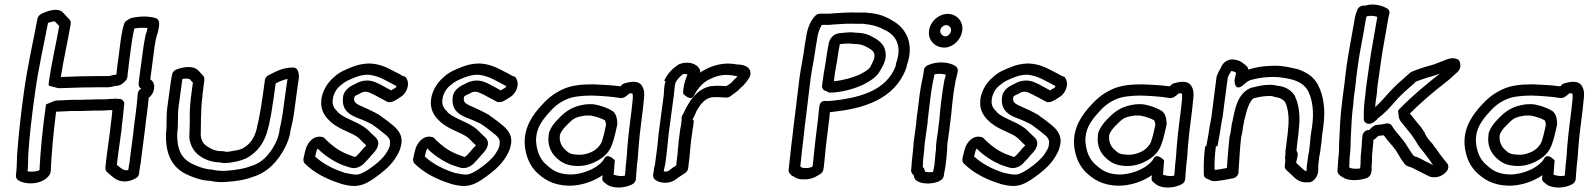

<svg xmlns="http://www.w3.org/2000/svg" viewBox="-20 -803 7082 856"><path d="M86 -388C72 -287 63 -203 56 -110C55 -78 55 -51 51 -22C50 -15 53 -6 59 -1C91 23 172 22 201 -24C203 -27 205 -32 206 -37C210 -127 218 -207 230 -305H232C247 -305 283 -308 294 -308H334C359 -308 381 -310 403 -310H433C443 -310 456 -311 467 -312H481C480 -302 479 -291 478 -281L474 -249C473 -241 472 -234 471 -222L455 -103C452 -83 452 -71 450 -56C449 -50 452 -41 457 -36L473 -22C484 -14 501 6 536 6C555 6 572 -1 585 -8C593 -12 599 -20 600 -29L604 -60C606 -67 607 -76 608 -81L610 -99C612 -117 614 -129 616 -146L624 -208C627 -228 629 -249 631 -267L634 -289C638 -315 640 -340 643 -367C658 -378 665 -394 667 -407C669 -421 667 -439 650 -449C657 -498 662 -546 669 -595C672 -612 675 -631 679 -645L683 -656C683 -657 684 -659 684 -660C690 -687 696 -715 675 -722C643 -732 601 -731 567 -723C565 -723 561 -721 559 -720L549 -714C543 -711 536 -705 534 -698C522 -663 518 -622 513 -584L507 -537C505 -522 502 -506 501 -490L499 -470H497C482 -469 473 -465 467 -464H428C402 -464 379 -463 355 -463C322 -463 284 -460 251 -460C264 -541 281 -613 295 -695C297 -711 290 -716 284 -722L260 -748C231 -776 169 -743 166 -742C158 -739 149 -730 147 -720C126 -607 103 -512 86 -388ZM136 -388C152 -504 174 -595 194 -701C205 -705 219 -708 224 -708L244 -687C229 -601 210 -526 197 -431C197 -428 197 -424 198 -421C198 -421 234 -411 235 -411C237 -411 239 -410 240 -410H246C277 -410 319 -413 348 -413C374 -413 397 -414 421 -414H463C479 -415 488 -419 493 -420C519 -420 527 -431 539 -442C551 -453 548 -470 551 -491L552 -493C553 -507 555 -522 557 -537L563 -584C567 -617 573 -651 579 -676C596 -679 620 -680 638 -678C637 -674 635 -668 635 -666L632 -655C632 -654 630 -653 630 -652C626 -634 623 -614 620 -597L602 -464L598 -430C597 -420 602 -411 610 -408C600 -402 595 -396 594 -384C592 -354 588 -320 584 -289L581 -267C578 -247 576 -226 574 -208L566 -146C563 -127 562 -115 560 -99L558 -81C557 -75 556 -69 555 -66L552 -45C548 -44 546 -44 543 -44C527 -44 515 -57 501 -68C503 -81 503 -89 505 -103L522 -226C522 -233 523 -241 524 -249L528 -281C530 -298 532 -319 533 -332L534 -337C536 -352 523 -362 512 -362H509C502 -363 499 -363 497 -363H490C488 -363 485 -363 483 -362H471L460 -361C454 -360 449 -360 440 -360H410C386 -360 363 -358 340 -358H300C285 -358 250 -355 239 -355H230C229 -356 185 -338 185 -337C170 -229 161 -140 156 -44C143 -38 119 -36 103 -39C106 -67 105 -90 106 -114C112 -205 122 -287 136 -388Z M726 -325C720 -280 725 -242 720 -207V-204C718 -118 745 -57 813 -25C838 -14 867 -2 900 2H903C905 2 908 3 915 3C928 6 949 9 967 9C977 9 983 8 987 8H989C1031 5 1070 0 1106 -14C1176 -35 1220 -87 1250 -144C1262 -167 1272 -193 1276 -225C1282 -248 1286 -269 1290 -293L1306 -412C1307 -422 1309 -433 1311 -445C1314 -457 1316 -502 1287 -502C1238 -503 1201 -479 1178 -468C1169 -464 1162 -456 1161 -446L1150 -366C1149 -360 1148 -357 1148 -355L1144 -327C1141 -308 1138 -293 1134 -272L1130 -254C1128 -248 1126 -239 1126 -237V-235C1115 -185 1092 -157 1059 -140C1045 -134 1026 -131 1001 -127C996 -127 992 -126 990 -126C990 -126 978 -128 975 -129H970C942 -129 924 -137 907 -148L906 -149C889 -159 878 -173 875 -199C875 -221 876 -250 876 -277L877 -296C877 -323 880 -358 884 -390L891 -446C893 -462 883 -468 874 -478L867 -486C841 -516 787 -502 764 -492C755 -488 748 -479 747 -470L742 -442ZM776 -325C782 -367 787 -409 793 -451C812 -455 825 -451 826 -450L833 -442L840 -435L834 -390C829 -356 826 -319 826 -290V-271V-270C827 -247 824 -217 824 -190V-188C829 -149 849 -121 875 -105C896 -91 926 -79 961 -79L968 -77H973C973 -77 973 -76 982 -76C991 -76 995 -77 996 -77H1000C1025 -81 1048 -84 1075 -96C1128 -122 1161 -170 1175 -230C1177 -239 1178 -243 1180 -248V-251L1184 -270C1188 -289 1191 -304 1194 -327L1197 -348C1199 -356 1199 -361 1200 -366L1209 -431C1228 -441 1245 -448 1262 -451L1261 -446C1260 -437 1258 -425 1256 -412L1240 -295C1235 -269 1233 -250 1227 -230V-227C1224 -202 1216 -179 1207 -162C1180 -111 1147 -76 1097 -62C1096 -62 1095 -61 1094 -61C1069 -51 1031 -45 993 -42C983 -42 979 -41 974 -41C961 -41 941 -43 930 -46C928 -46 925 -47 924 -47C922 -47 918 -48 911 -48C884 -52 863 -61 840 -71C789 -95 769 -134 770 -208C776 -252 771 -288 776 -325Z M1333 -96C1332 -90 1333 -80 1338 -75C1381 -32 1438 -3 1500 16C1500 16 1501 17 1502 17C1519 21 1545 29 1575 25C1606 21 1634 2 1652 -11C1682 -32 1716 -59 1739 -92C1750 -110 1762 -126 1767 -151L1768 -155C1780 -204 1747 -233 1722 -252C1706 -266 1688 -277 1674 -288C1673 -288 1673 -290 1672 -290C1657 -299 1644 -305 1630 -312C1584 -335 1555 -338 1559 -366C1559 -367 1560 -368 1560 -369C1560 -374 1561 -375 1583 -385C1584 -385 1585 -386 1586 -387C1593 -391 1600 -394 1609 -394C1622 -394 1630 -389 1647 -381C1665 -371 1684 -362 1705 -350C1724 -340 1751 -361 1762 -368C1791 -383 1810 -425 1792 -454C1790 -459 1786 -462 1780 -463C1774 -464 1766 -471 1751 -478C1718 -494 1685 -517 1630 -520H1628C1598 -520 1571 -513 1549 -504C1523 -493 1495 -484 1469 -459C1434 -430 1413 -387 1412 -349C1410 -314 1427 -285 1448 -266C1483 -229 1542 -214 1571 -194L1572 -193C1580 -188 1588 -179 1598 -169C1604 -163 1607 -160 1613 -155C1611 -152 1604 -146 1601 -143C1591 -131 1585 -123 1575 -113L1564 -103C1554 -105 1540 -112 1527 -116C1506 -125 1482 -137 1458 -158C1447 -168 1435 -177 1429 -185C1426 -188 1423 -191 1418 -192C1377 -202 1353 -166 1345 -144C1339 -126 1336 -108 1333 -96ZM1385 -105C1388 -120 1392 -135 1396 -141C1425 -111 1468 -83 1503 -69C1504 -69 1505 -68 1505 -68C1516 -64 1530 -59 1545 -55C1579 -47 1604 -75 1607 -78V-79C1620 -91 1629 -102 1638 -113C1646 -121 1684 -157 1657 -188C1656 -189 1656 -190 1655 -190C1647 -197 1643 -201 1637 -207C1629 -215 1617 -228 1603 -237C1563 -264 1510 -278 1486 -303L1485 -305C1471 -318 1461 -334 1463 -353C1464 -377 1475 -403 1499 -423C1500 -423 1501 -424 1501 -424C1517 -439 1535 -447 1563 -458C1581 -465 1600 -470 1621 -470C1671 -466 1706 -440 1748 -419C1746 -415 1744 -412 1744 -412C1743 -412 1743 -411 1742 -411C1734 -407 1727 -402 1724 -400C1704 -411 1690 -418 1676 -426C1675 -426 1674 -427 1674 -427C1661 -433 1643 -444 1616 -444C1596 -444 1578 -437 1566 -430C1549 -422 1510 -405 1509 -365C1501 -292 1575 -279 1602 -266C1616 -259 1630 -254 1641 -247C1658 -234 1673 -224 1686 -213C1687 -213 1688 -211 1688 -211C1713 -193 1723 -180 1718 -159V-154C1714 -138 1709 -132 1699 -116C1682 -92 1656 -70 1628 -51C1613 -40 1589 -27 1575 -25C1561 -23 1539 -28 1519 -32C1465 -49 1420 -73 1385 -105Z M1822 -96C1821 -90 1822 -80 1827 -75C1870 -32 1927 -3 1989 16C1989 16 1990 17 1991 17C2008 21 2034 29 2064 25C2095 21 2123 2 2141 -11C2171 -32 2205 -59 2228 -92C2239 -110 2251 -126 2256 -151L2257 -155C2269 -204 2236 -233 2211 -252C2195 -266 2177 -277 2163 -288C2162 -288 2162 -290 2161 -290C2146 -299 2133 -305 2119 -312C2073 -335 2044 -338 2048 -366C2048 -367 2049 -368 2049 -369C2049 -374 2050 -375 2072 -385C2073 -385 2074 -386 2075 -387C2082 -391 2089 -394 2098 -394C2111 -394 2119 -389 2136 -381C2154 -371 2173 -362 2194 -350C2213 -340 2240 -361 2251 -368C2280 -383 2299 -425 2281 -454C2279 -459 2275 -462 2269 -463C2263 -464 2255 -471 2240 -478C2207 -494 2174 -517 2119 -520H2117C2087 -520 2060 -513 2038 -504C2012 -493 1984 -484 1958 -459C1923 -430 1902 -387 1901 -349C1899 -314 1916 -285 1937 -266C1972 -229 2031 -214 2060 -194L2061 -193C2069 -188 2077 -179 2087 -169C2093 -163 2096 -160 2102 -155C2100 -152 2093 -146 2090 -143C2080 -131 2074 -123 2064 -113L2053 -103C2043 -105 2029 -112 2016 -116C1995 -125 1971 -137 1947 -158C1936 -168 1924 -177 1918 -185C1915 -188 1912 -191 1907 -192C1866 -202 1842 -166 1834 -144C1828 -126 1825 -108 1822 -96ZM1874 -105C1877 -120 1881 -135 1885 -141C1914 -111 1957 -83 1992 -69C1993 -69 1994 -68 1994 -68C2005 -64 2019 -59 2034 -55C2068 -47 2093 -75 2096 -78V-79C2109 -91 2118 -102 2127 -113C2135 -121 2173 -157 2146 -188C2145 -189 2145 -190 2144 -190C2136 -197 2132 -201 2126 -207C2118 -215 2106 -228 2092 -237C2052 -264 1999 -278 1975 -303L1974 -305C1960 -318 1950 -334 1952 -353C1953 -377 1964 -403 1988 -423C1989 -423 1990 -424 1990 -424C2006 -439 2024 -447 2052 -458C2070 -465 2089 -470 2110 -470C2160 -466 2195 -440 2237 -419C2235 -415 2233 -412 2233 -412C2232 -412 2232 -411 2231 -411C2223 -407 2216 -402 2213 -400C2193 -411 2179 -418 2165 -426C2164 -426 2163 -427 2163 -427C2150 -433 2132 -444 2105 -444C2085 -444 2067 -437 2055 -430C2038 -422 1999 -405 1998 -365C1990 -292 2064 -279 2091 -266C2105 -259 2119 -254 2130 -247C2147 -234 2162 -224 2175 -213C2176 -213 2177 -211 2177 -211C2202 -193 2212 -180 2207 -159V-154C2203 -138 2198 -132 2188 -116C2171 -92 2145 -70 2117 -51C2102 -40 2078 -27 2064 -25C2050 -23 2028 -28 2008 -32C1954 -49 1909 -73 1874 -105Z M2323 -132C2330 -95 2345 -64 2369 -38C2405 -3 2445 23 2516 25C2574 25 2627 5 2667 -22L2665 -9C2664 -1 2669 7 2675 11L2688 21C2719 40 2769 35 2800 18C2808 14 2814 5 2815 -4L2817 -31C2818 -44 2819 -55 2820 -69L2823 -93C2825 -108 2825 -127 2827 -148C2831 -194 2833 -212 2839 -259C2844 -299 2848 -326 2851 -363C2853 -379 2854 -400 2844 -417C2827 -451 2779 -435 2766 -432C2759 -430 2752 -426 2747 -418C2710 -423 2659 -426 2625 -427C2577 -427 2527 -424 2485 -403C2443 -383 2416 -359 2383 -321C2339 -270 2308 -209 2323 -132ZM2373 -148C2362 -207 2382 -248 2419 -291C2450 -327 2469 -343 2503 -359H2504C2528 -372 2574 -377 2618 -377C2655 -376 2713 -372 2745 -366C2761 -363 2777 -378 2784 -385V-386C2792 -387 2797 -387 2799 -387C2801 -384 2802 -373 2801 -362V-361C2798 -326 2794 -299 2789 -259C2783 -212 2781 -192 2777 -146C2775 -123 2775 -106 2773 -93L2770 -66V-65C2770 -56 2768 -42 2767 -29L2766 -20C2744 -15 2728 -21 2716 -24C2718 -48 2719 -62 2721 -88C2721 -88 2688 -126 2673 -94C2669 -86 2657 -74 2650 -69C2624 -46 2570 -25 2522 -25C2464 -27 2441 -45 2408 -76C2390 -95 2379 -118 2373 -148ZM2426 -199C2420 -156 2437 -122 2459 -101C2484 -77 2507 -65 2551 -63H2560C2599 -63 2636 -80 2659 -96C2681 -110 2699 -132 2708 -157C2719 -186 2726 -220 2732 -247C2732 -250 2733 -253 2732 -255C2731 -268 2731 -293 2710 -309H2709C2689 -322 2656 -333 2633 -337C2619 -340 2606 -338 2596 -338H2593C2535 -330 2504 -310 2469 -273C2449 -253 2437 -235 2430 -218C2426 -210 2427 -204 2426 -199ZM2476 -199 2477 -204C2481 -214 2489 -227 2503 -241C2536 -275 2542 -281 2591 -288H2615C2616 -288 2616 -287 2617 -287C2633 -285 2665 -274 2676 -267C2678 -265 2680 -262 2682 -247C2677 -222 2670 -191 2662 -169C2659 -160 2644 -142 2636 -137C2622 -125 2590 -113 2566 -113H2559C2523 -115 2517 -119 2496 -139C2483 -152 2473 -174 2476 -199Z M2947 -442C2939 -413 2941 -394 2939 -377L2916 -204C2914 -180 2912 -161 2909 -137C2906 -118 2904 -100 2902 -85V-83C2902 -77 2899 -64 2896 -52L2892 -23C2889 1 2921 12 2947 12C2965 12 2982 5 2994 -4L3006 -13C3016 -19 3026 -26 3035 -32C3041 -36 3047 -44 3048 -52C3050 -69 3052 -87 3054 -102C3055 -113 3056 -123 3057 -136C3059 -151 3059 -163 3061 -175L3068 -226C3071 -239 3072 -253 3073 -262C3073 -264 3074 -267 3068 -269L3069 -273C3079 -290 3085 -310 3090 -316C3090 -317 3092 -318 3092 -319C3106 -343 3126 -364 3152 -369C3181 -372 3203 -368 3219 -368C3225 -368 3232 -370 3238 -375C3241 -378 3248 -382 3254 -387C3265 -394 3273 -402 3281 -410C3296 -423 3314 -442 3324 -464C3326 -468 3326 -473 3326 -477C3324 -519 3266 -515 3260 -516L3259 -517C3201 -526 3152 -510 3111 -486C3107 -483 3105 -482 3101 -479C3103 -485 3101 -491 3098 -497C3085 -520 3045 -532 3009 -517C3008 -516 3004 -515 3003 -514C2979 -498 2957 -476 2943 -447C2943 -446 2942 -444 2942 -442ZM2991 -433C2999 -449 3011 -462 3025 -472C3031 -474 3038 -473 3045 -471C3037 -451 3030 -432 3027 -408C3025 -396 3026 -387 3026 -385C3026 -385 3059 -349 3073 -376C3087 -402 3107 -429 3133 -444C3167 -463 3201 -474 3244 -467C3254 -465 3262 -464 3268 -463C3262 -456 3257 -451 3250 -445C3245 -438 3237 -431 3231 -427C3227 -424 3220 -421 3217 -419C3203 -420 3180 -422 3152 -419H3150C3099 -410 3067 -370 3050 -341C3034 -316 3028 -297 3024 -292C3019 -286 3018 -277 3019 -271C3019 -269 3018 -261 3018 -259C3017 -249 3016 -241 3013 -229L3006 -175C3004 -157 3004 -147 3002 -135V-133C3002 -125 3000 -113 2999 -102C2997 -90 2996 -76 2995 -65C2988 -61 2982 -57 2977 -54C2976 -54 2975 -52 2975 -52L2962 -42C2961 -41 2953 -38 2949 -38C2946 -38 2942 -38 2939 -39L2941 -49C2943 -60 2947 -74 2948 -86C2951 -105 2952 -120 2954 -137C2957 -161 2959 -184 2961 -206L2984 -377C2987 -401 2987 -415 2991 -433Z M3544 -453C3540 -421 3538 -399 3534 -371C3530 -343 3528 -313 3524 -287C3520 -255 3516 -228 3513 -195C3507 -153 3501 -87 3496 -46C3495 -41 3497 -35 3500 -31C3511 -15 3518 -17 3518 -17C3518 -17 3518 -16 3519 -16C3537 -1 3561 -3 3579 -4H3581C3608 -7 3628 -22 3635 -26C3642 -29 3650 -38 3651 -48L3653 -59C3657 -96 3662 -155 3667 -191C3671 -223 3674 -252 3678 -281C3679 -288 3679 -295 3680 -303C3686 -303 3692 -304 3698 -305C3828 -319 3968 -360 4019 -496C4022 -503 4022 -507 4023 -512C4057 -606 4021 -677 3959 -711C3936 -726 3903 -740 3867 -744C3858 -745 3847 -746 3837 -747H3802C3772 -748 3746 -747 3719 -745L3703 -744H3700C3695 -743 3689 -743 3678 -742H3636C3629 -742 3621 -739 3615 -733C3589 -706 3578 -669 3573 -631C3570 -617 3566 -590 3564 -574C3558 -533 3550 -498 3544 -453ZM3594 -453C3600 -496 3608 -531 3614 -574C3616 -589 3620 -614 3623 -628V-630C3626 -655 3635 -678 3644 -692H3677C3682 -693 3692 -693 3699 -694L3716 -695C3743 -697 3765 -698 3795 -697H3827C3869 -693 3900 -684 3928 -667H3930C3977 -642 4002 -595 3975 -521C3975 -519 3974 -516 3974 -515L3973 -508C3934 -406 3827 -369 3699 -355C3690 -354 3682 -353 3676 -353H3671C3669 -353 3669 -352 3669 -352C3661 -353 3637 -359 3633 -328L3632 -320C3630 -308 3629 -292 3628 -281C3624 -250 3621 -221 3617 -191C3612 -154 3607 -95 3603 -61C3596 -57 3590 -55 3582 -54C3565 -53 3557 -55 3555 -56C3551 -59 3550 -60 3548 -61C3553 -104 3558 -157 3563 -195C3566 -228 3570 -256 3574 -287C3578 -315 3580 -345 3584 -371C3588 -401 3590 -423 3594 -453ZM3645 -422C3643 -410 3652 -399 3663 -397H3665C3669 -392 3677 -390 3682 -390C3731 -391 3790 -407 3829 -426C3852 -438 3876 -451 3895 -474C3896 -475 3897 -476 3897 -477C3904 -488 3924 -517 3928 -545C3935 -599 3899 -623 3873 -637C3852 -649 3830 -657 3797 -657C3787 -658 3782 -659 3774 -659C3755 -659 3736 -656 3723 -655C3689 -652 3679 -622 3678 -620C3677 -617 3675 -613 3675 -611C3671 -592 3667 -565 3664 -546L3661 -526L3657 -501C3653 -480 3651 -467 3648 -443ZM3698 -441V-443C3701 -467 3702 -478 3706 -499L3711 -526L3714 -546C3716 -562 3720 -585 3724 -604V-606C3738 -608 3752 -609 3767 -609C3769 -609 3777 -608 3786 -607H3789C3814 -607 3829 -602 3845 -593C3871 -579 3882 -571 3878 -545C3877 -537 3864 -512 3858 -501C3850 -491 3832 -481 3811 -470C3785 -458 3737 -444 3698 -441Z M4080 -381C4077 -359 4073 -320 4070 -300C4069 -292 4067 -286 4067 -275C4066 -270 4065 -264 4065 -254L4053 -166C4052 -157 4052 -150 4051 -138C4049 -121 4047 -95 4045 -82V-80C4045 -70 4043 -55 4042 -45C4041 -34 4048 -27 4055 -20V-18C4055 7 4091 15 4116 15C4143 15 4184 7 4188 -20L4189 -28C4190 -37 4193 -47 4195 -61L4197 -77C4199 -90 4200 -103 4201 -116L4203 -140V-142C4203 -151 4203 -158 4204 -164L4212 -221C4214 -237 4216 -256 4218 -270L4221 -295C4223 -321 4228 -364 4232 -394C4234 -409 4238 -425 4240 -442C4242 -452 4248 -470 4250 -486C4251 -494 4248 -502 4242 -507C4213 -528 4156 -531 4116 -512C4107 -508 4100 -500 4099 -490L4098 -481C4098 -478 4096 -474 4095 -463C4089 -438 4084 -409 4080 -381ZM4122 -667C4116 -626 4146 -593 4186 -591H4196C4235 -596 4265 -629 4270 -666C4276 -707 4246 -741 4205 -741C4165 -741 4128 -708 4122 -667ZM4130 -381C4134 -408 4138 -436 4144 -459V-462C4144 -464 4147 -470 4147 -472C4164 -475 4185 -474 4197 -470C4195 -460 4192 -453 4190 -445V-443C4188 -430 4184 -411 4182 -394C4178 -364 4172 -322 4170 -292L4168 -270C4166 -254 4164 -235 4162 -221L4154 -164C4153 -154 4153 -144 4153 -137L4150 -112C4149 -99 4148 -88 4147 -77L4145 -61C4144 -55 4142 -47 4140 -37C4135 -36 4130 -35 4123 -35C4117 -35 4109 -36 4104 -38C4103 -43 4101 -54 4095 -57L4094 -58C4095 -68 4095 -75 4095 -83C4097 -101 4099 -125 4101 -139V-142C4101 -149 4102 -157 4103 -166L4116 -259C4116 -265 4116 -271 4117 -277C4117 -278 4118 -279 4118 -280C4118 -286 4119 -292 4120 -300C4123 -322 4127 -361 4130 -381ZM4172 -667C4174 -680 4186 -691 4198 -691C4211 -691 4222 -679 4220 -666C4218 -653 4208 -643 4198 -641H4194C4182 -642 4170 -654 4172 -667Z M4271 -96C4270 -90 4271 -80 4276 -75C4319 -32 4376 -3 4438 16C4438 16 4439 17 4440 17C4457 21 4483 29 4513 25C4544 21 4572 2 4590 -11C4620 -32 4654 -59 4677 -92C4688 -110 4700 -126 4705 -151L4706 -155C4718 -204 4685 -233 4660 -252C4644 -266 4626 -277 4612 -288C4611 -288 4611 -290 4610 -290C4595 -299 4582 -305 4568 -312C4522 -335 4493 -338 4497 -366C4497 -367 4498 -368 4498 -369C4498 -374 4499 -375 4521 -385C4522 -385 4523 -386 4524 -387C4531 -391 4538 -394 4547 -394C4560 -394 4568 -389 4585 -381C4603 -371 4622 -362 4643 -350C4662 -340 4689 -361 4700 -368C4729 -383 4748 -425 4730 -454C4728 -459 4724 -462 4718 -463C4712 -464 4704 -471 4689 -478C4656 -494 4623 -517 4568 -520H4566C4536 -520 4509 -513 4487 -504C4461 -493 4433 -484 4407 -459C4372 -430 4351 -387 4350 -349C4348 -314 4365 -285 4386 -266C4421 -229 4480 -214 4509 -194L4510 -193C4518 -188 4526 -179 4536 -169C4542 -163 4545 -160 4551 -155C4549 -152 4542 -146 4539 -143C4529 -131 4523 -123 4513 -113L4502 -103C4492 -105 4478 -112 4465 -116C4444 -125 4420 -137 4396 -158C4385 -168 4373 -177 4367 -185C4364 -188 4361 -191 4356 -192C4315 -202 4291 -166 4283 -144C4277 -126 4274 -108 4271 -96ZM4323 -105C4326 -120 4330 -135 4334 -141C4363 -111 4406 -83 4441 -69C4442 -69 4443 -68 4443 -68C4454 -64 4468 -59 4483 -55C4517 -47 4542 -75 4545 -78V-79C4558 -91 4567 -102 4576 -113C4584 -121 4622 -157 4595 -188C4594 -189 4594 -190 4593 -190C4585 -197 4581 -201 4575 -207C4567 -215 4555 -228 4541 -237C4501 -264 4448 -278 4424 -303L4423 -305C4409 -318 4399 -334 4401 -353C4402 -377 4413 -403 4437 -423C4438 -423 4439 -424 4439 -424C4455 -439 4473 -447 4501 -458C4519 -465 4538 -470 4559 -470C4609 -466 4644 -440 4686 -419C4684 -415 4682 -412 4682 -412C4681 -412 4681 -411 4680 -411C4672 -407 4665 -402 4662 -400C4642 -411 4628 -418 4614 -426C4613 -426 4612 -427 4612 -427C4599 -433 4581 -444 4554 -444C4534 -444 4516 -437 4504 -430C4487 -422 4448 -405 4447 -365C4439 -292 4513 -279 4540 -266C4554 -259 4568 -254 4579 -247C4596 -234 4611 -224 4624 -213C4625 -213 4626 -211 4626 -211C4651 -193 4661 -180 4656 -159V-154C4652 -138 4647 -132 4637 -116C4620 -92 4594 -70 4566 -51C4551 -40 4527 -27 4513 -25C4499 -23 4477 -28 4457 -32C4403 -49 4358 -73 4323 -105Z M4772 -132C4779 -95 4794 -64 4818 -38C4854 -3 4894 23 4965 25C5023 25 5076 5 5116 -22L5114 -9C5113 -1 5118 7 5124 11L5137 21C5168 40 5218 35 5249 18C5257 14 5263 5 5264 -4L5266 -31C5267 -44 5268 -55 5269 -69L5272 -93C5274 -108 5274 -127 5276 -148C5280 -194 5282 -212 5288 -259C5293 -299 5297 -326 5300 -363C5302 -379 5303 -400 5293 -417C5276 -451 5228 -435 5215 -432C5208 -430 5201 -426 5196 -418C5159 -423 5108 -426 5074 -427C5026 -427 4976 -424 4934 -403C4892 -383 4865 -359 4832 -321C4788 -270 4757 -209 4772 -132ZM4822 -148C4811 -207 4831 -248 4868 -291C4899 -327 4918 -343 4952 -359H4953C4977 -372 5023 -377 5067 -377C5104 -376 5162 -372 5194 -366C5210 -363 5226 -378 5233 -385V-386C5241 -387 5246 -387 5248 -387C5250 -384 5251 -373 5250 -362V-361C5247 -326 5243 -299 5238 -259C5232 -212 5230 -192 5226 -146C5224 -123 5224 -106 5222 -93L5219 -66V-65C5219 -56 5217 -42 5216 -29L5215 -20C5193 -15 5177 -21 5165 -24C5167 -48 5168 -62 5170 -88C5170 -88 5137 -126 5122 -94C5118 -86 5106 -74 5099 -69C5073 -46 5019 -25 4971 -25C4913 -27 4890 -45 4857 -76C4839 -95 4828 -118 4822 -148ZM4875 -199C4869 -156 4886 -122 4908 -101C4933 -77 4956 -65 5000 -63H5009C5048 -63 5085 -80 5108 -96C5130 -110 5148 -132 5157 -157C5168 -186 5175 -220 5181 -247C5181 -250 5182 -253 5181 -255C5180 -268 5180 -293 5159 -309H5158C5138 -322 5105 -333 5082 -337C5068 -340 5055 -338 5045 -338H5042C4984 -330 4953 -310 4918 -273C4898 -253 4886 -235 4879 -218C4875 -210 4876 -204 4875 -199ZM4925 -199 4926 -204C4930 -214 4938 -227 4952 -241C4985 -275 4991 -281 5040 -288H5064C5065 -288 5065 -287 5066 -287C5082 -285 5114 -274 5125 -267C5127 -265 5129 -262 5131 -247C5126 -222 5119 -191 5111 -169C5108 -160 5093 -142 5085 -137C5071 -125 5039 -113 5015 -113H5008C4972 -115 4966 -119 4945 -139C4932 -152 4922 -174 4925 -199Z M5353 -151C5347 -105 5346 -64 5347 -26C5347 -18 5351 -10 5359 -7L5373 -1C5378 2 5389 7 5403 4C5428 2 5460 -5 5477 -8C5490 -10 5502 -23 5502 -36C5502 -44 5502 -51 5503 -56V-58C5506 -101 5508 -142 5513 -187L5514 -196C5516 -200 5518 -208 5518 -211C5519 -220 5521 -231 5523 -244V-245C5524 -247 5525 -250 5525 -252L5526 -262C5526 -264 5527 -263 5529 -272C5539 -317 5552 -355 5570 -365C5594 -371 5615 -375 5639 -375C5647 -375 5650 -375 5657 -373L5658 -372L5673 -369C5692 -365 5703 -358 5711 -345C5723 -318 5729 -275 5722 -222V-220C5722 -212 5720 -202 5719 -193C5716 -170 5714 -149 5711 -129V-125C5711 -120 5711 -115 5710 -108C5709 -101 5708 -96 5711 -91L5708 -65C5707 -58 5709 -51 5714 -46L5742 -20C5752 -11 5770 12 5808 10H5816C5821 10 5827 8 5831 5C5863 -17 5857 -53 5857 -63L5862 -106C5864 -113 5865 -122 5866 -127L5868 -143C5871 -162 5873 -179 5874 -197L5880 -241C5890 -315 5881 -375 5857 -423C5838 -461 5803 -483 5761 -496H5759C5733 -502 5701 -510 5663 -510C5652 -510 5645 -509 5638 -509C5606 -508 5576 -502 5549 -494C5549 -494 5548 -494 5545 -493C5545 -498 5542 -504 5538 -508C5528 -517 5511 -534 5484 -537C5456 -543 5431 -524 5423 -501C5417 -491 5411 -479 5406 -467C5406 -465 5404 -463 5404 -461L5393 -376C5389 -348 5387 -324 5383 -298L5381 -280L5379 -273V-270C5377 -258 5373 -243 5371 -226L5368 -206C5366 -190 5361 -171 5358 -151ZM5408 -151C5410 -167 5415 -186 5418 -206L5421 -226C5423 -238 5426 -254 5428 -269L5430 -276L5433 -298C5437 -326 5439 -350 5443 -376L5454 -458C5458 -468 5462 -476 5467 -482C5468 -484 5470 -486 5470 -487C5476 -486 5485 -483 5491 -478C5489 -467 5487 -460 5485 -452L5484 -443C5484 -443 5484 -390 5524 -425C5536 -436 5548 -444 5553 -445C5554 -445 5554 -446 5555 -446C5577 -452 5606 -458 5631 -459C5642 -459 5649 -460 5656 -460C5687 -460 5718 -454 5742 -448C5778 -437 5799 -421 5812 -397C5831 -359 5839 -307 5830 -241L5823 -195C5822 -177 5820 -160 5818 -143L5816 -127C5815 -121 5814 -115 5813 -112L5806 -61C5805 -53 5806 -45 5805 -40C5796 -41 5791 -47 5779 -58L5759 -77L5760 -85C5762 -95 5764 -101 5765 -108C5766 -114 5767 -123 5760 -131C5763 -153 5764 -172 5767 -193C5768 -202 5770 -212 5770 -223C5778 -283 5772 -334 5754 -372V-374C5740 -397 5718 -413 5688 -419L5673 -421C5663 -424 5655 -425 5643 -425C5610 -425 5585 -418 5560 -412C5558 -412 5555 -411 5554 -410C5497 -384 5487 -319 5477 -274V-273C5477 -271 5476 -268 5475 -263L5473 -255C5471 -250 5471 -246 5471 -244C5470 -235 5468 -224 5466 -211L5465 -205C5465 -203 5463 -201 5463 -199L5461 -187C5456 -141 5453 -99 5450 -54C5432 -51 5415 -47 5401 -46H5398L5395 -47C5394 -79 5396 -114 5401 -151Z M5977 -457C5976 -443 5974 -429 5972 -414L5967 -377C5966 -366 5964 -357 5963 -343C5955 -285 5954 -234 5951 -181C5949 -155 5951 -132 5948 -110C5945 -86 5945 -62 5943 -45C5940 -25 5961 -16 5973 -9C5974 -9 5975 -7 5976 -7C6007 5 6043 0 6071 -8C6080 -11 6089 -19 6092 -28C6098 -48 6094 -59 6095 -63C6098 -85 6096 -106 6098 -122C6100 -140 6102 -160 6103 -176V-179C6104 -180 6108 -182 6112 -185C6118 -190 6123 -195 6125 -197L6149 -200C6166 -176 6189 -153 6203 -133C6216 -113 6226 -92 6244 -70C6251 -62 6263 -60 6274 -56C6298 -44 6323 -31 6347 -19C6377 -3 6419 -18 6434 -46C6438 -54 6439 -66 6433 -73C6421 -87 6410 -102 6398 -118L6384 -138L6383 -140C6379 -145 6371 -152 6368 -160C6358 -172 6349 -180 6343 -190L6333 -207C6332 -208 6333 -210 6332 -211C6329 -214 6325 -223 6317 -234C6301 -252 6282 -277 6268 -294C6268 -295 6266 -293 6266 -297C6314 -345 6368 -392 6423 -434C6444 -450 6461 -467 6477 -481C6497 -499 6490 -520 6488 -527C6487 -532 6483 -537 6478 -539C6453 -550 6428 -537 6420 -534C6399 -526 6376 -516 6357 -511C6330 -504 6299 -494 6274 -483C6272 -482 6268 -480 6266 -478L6249 -463C6227 -444 6198 -418 6175 -393C6154 -370 6136 -348 6116 -330L6114 -328C6114 -328 6113 -328 6111 -326C6111 -334 6113 -345 6114 -355L6119 -390C6119 -399 6120 -411 6122 -424L6135 -516C6144 -585 6158 -650 6169 -719C6172 -738 6182 -753 6166 -764C6146 -777 6108 -790 6065 -778H6058C6047 -778 6035 -770 6031 -758C6026 -744 6021 -732 6018 -709C6007 -643 5993 -576 5983 -505ZM6027 -460 6033 -505C6042 -574 6057 -639 6068 -709C6069 -718 6071 -724 6073 -730C6087 -734 6106 -733 6120 -728L6119 -719C6108 -652 6095 -587 6085 -516L6072 -424C6070 -411 6069 -399 6068 -387L6064 -355C6060 -324 6060 -297 6060 -273C6060 -260 6071 -251 6082 -251H6085C6091 -251 6096 -253 6102 -257C6104 -258 6106 -259 6109 -262L6119 -270C6120 -271 6120 -273 6121 -274C6124 -277 6140 -288 6147 -295C6172 -317 6192 -342 6211 -363C6230 -384 6258 -408 6280 -427L6292 -439C6316 -448 6341 -457 6365 -463C6377 -466 6388 -471 6399 -475L6396 -472C6337 -426 6276 -375 6222 -320C6219 -317 6214 -312 6213 -309C6213 -309 6217 -278 6217 -277C6218 -275 6222 -265 6224 -263C6241 -241 6260 -219 6273 -202C6279 -193 6285 -184 6290 -177L6299 -162C6308 -147 6319 -134 6327 -125C6332 -119 6338 -110 6342 -105L6356 -86C6360 -80 6366 -72 6369 -67C6345 -79 6324 -90 6300 -102C6299 -103 6297 -103 6296 -103C6292 -104 6287 -106 6283 -108C6269 -126 6259 -143 6245 -165C6224 -195 6199 -218 6186 -242C6181 -251 6168 -255 6159 -252C6148 -249 6137 -248 6118 -246C6104 -246 6084 -223 6084 -223H6078C6064 -221 6055 -208 6054 -196L6052 -172C6051 -154 6050 -136 6048 -122C6045 -100 6047 -79 6045 -63C6044 -59 6044 -55 6044 -52C6028 -50 6011 -50 6000 -54C5998 -55 5996 -57 5995 -58C5997 -77 5996 -95 5998 -110C6002 -138 6001 -163 6002 -185C6005 -240 6006 -287 6014 -344V-346C6014 -356 6016 -366 6017 -377L6022 -414C6024 -428 6026 -446 6027 -460Z M6513 -132C6520 -95 6535 -64 6559 -38C6595 -3 6635 23 6706 25C6764 25 6817 5 6857 -22L6855 -9C6854 -1 6859 7 6865 11L6878 21C6909 40 6959 35 6990 18C6998 14 7004 5 7005 -4L7007 -31C7008 -44 7009 -55 7010 -69L7013 -93C7015 -108 7015 -127 7017 -148C7021 -194 7023 -212 7029 -259C7034 -299 7038 -326 7041 -363C7043 -379 7044 -400 7034 -417C7017 -451 6969 -435 6956 -432C6949 -430 6942 -426 6937 -418C6900 -423 6849 -426 6815 -427C6767 -427 6717 -424 6675 -403C6633 -383 6606 -359 6573 -321C6529 -270 6498 -209 6513 -132ZM6563 -148C6552 -207 6572 -248 6609 -291C6640 -327 6659 -343 6693 -359H6694C6718 -372 6764 -377 6808 -377C6845 -376 6903 -372 6935 -366C6951 -363 6967 -378 6974 -385V-386C6982 -387 6987 -387 6989 -387C6991 -384 6992 -373 6991 -362V-361C6988 -326 6984 -299 6979 -259C6973 -212 6971 -192 6967 -146C6965 -123 6965 -106 6963 -93L6960 -66V-65C6960 -56 6958 -42 6957 -29L6956 -20C6934 -15 6918 -21 6906 -24C6908 -48 6909 -62 6911 -88C6911 -88 6878 -126 6863 -94C6859 -86 6847 -74 6840 -69C6814 -46 6760 -25 6712 -25C6654 -27 6631 -45 6598 -76C6580 -95 6569 -118 6563 -148ZM6616 -199C6610 -156 6627 -122 6649 -101C6674 -77 6697 -65 6741 -63H6750C6789 -63 6826 -80 6849 -96C6871 -110 6889 -132 6898 -157C6909 -186 6916 -220 6922 -247C6922 -250 6923 -253 6922 -255C6921 -268 6921 -293 6900 -309H6899C6879 -322 6846 -333 6823 -337C6809 -340 6796 -338 6786 -338H6783C6725 -330 6694 -310 6659 -273C6639 -253 6627 -235 6620 -218C6616 -210 6617 -204 6616 -199ZM6666 -199 6667 -204C6671 -214 6679 -227 6693 -241C6726 -275 6732 -281 6781 -288H6805C6806 -288 6806 -287 6807 -287C6823 -285 6855 -274 6866 -267C6868 -265 6870 -262 6872 -247C6867 -222 6860 -191 6852 -169C6849 -160 6834 -142 6826 -137C6812 -125 6780 -113 6756 -113H6749C6713 -115 6707 -119 6686 -139C6673 -152 6663 -174 6666 -199Z"/></svg>

Font: Hussar Pisanka
Style: OutKur
Weight: 400
Designer: Robert Jablonski
Foundry: Cannot Into Space Fonts
Version: Version 1.070